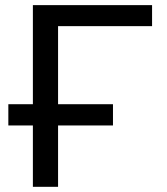

<svg xmlns="http://www.w3.org/2000/svg" viewBox="-20 -721 645 741"><path d="M106.9 0V-236.8H12.2V-318.8H106.9V-701.2H566.9V-620.1H204.1V-318.8H416V-236.8H204.1V0Z"/></svg>

Font: LT Superior Med
Style: Regular
Weight: 500
Designer: Daniel Lyons
Foundry: LyonsType
Version: Version 1.000